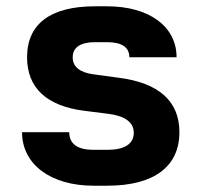

<svg xmlns="http://www.w3.org/2000/svg" viewBox="-20 -580 640 610"><path d="M321 10C471 10 550 -52 550 -160C550 -259 484 -317 357 -333L276 -344C233 -350 211 -368 211 -398C211 -429 235 -446 282 -446H320C367 -446 391 -430 391 -398H541C541 -496 454 -560 320 -560H282C140 -560 66 -504 66 -398C66 -301 128 -243 248 -228L327 -218C378 -211 405 -191 405 -158C405 -123 376 -104 321 -104H277C226 -104 200 -123 200 -160H50C50 -58 141 10 277 10Z"/></svg>

Font: Tekne LDO ExtraBold
Style: Regular
Weight: 800
Monospace: yes
Designer: Alessio Laiso, Mario Rullo, Paolo Rosset
Foundry: Alessio Laiso
Version: Version 1.000;hotconv 1.0.109;makeotfexe 2.5.65596